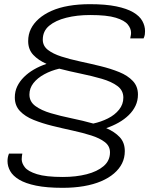

<svg xmlns="http://www.w3.org/2000/svg" viewBox="-20 -718 733 920"><path d="M280 182Q204 182 153 171.5Q102 161 72 143Q42 125 29 102Q16 79 16 54Q16 45 17.5 36.5Q19 28 23 18H87Q86 22 85 30Q84 38 84 45Q84 64 99 83.5Q114 103 157 116.5Q200 130 281 130Q344 130 395 117Q446 104 476.5 78Q507 52 507 12Q507 -18 482.5 -37Q458 -56 417 -69Q376 -82 327.5 -92.5Q279 -103 230.5 -115Q182 -127 141 -143.5Q100 -160 75.5 -186Q51 -212 51 -251Q51 -280 62.5 -304Q74 -328 94.5 -348.5Q115 -369 142.5 -385Q170 -401 203 -412Q164 -429 139.5 -455Q115 -481 115 -521Q115 -553 128 -579.5Q141 -606 166 -628Q191 -650 227 -666Q263 -682 309.5 -690Q356 -698 411 -698Q486 -698 537 -687.5Q588 -677 618.5 -659Q649 -641 662 -617.5Q675 -594 675 -569Q675 -561 674 -553Q673 -545 668 -534H604Q607 -547 607.5 -552.5Q608 -558 608 -561Q608 -581 592.5 -600.5Q577 -620 535 -633Q493 -646 412 -646Q349 -646 297.5 -633Q246 -620 215.5 -594.5Q185 -569 185 -528Q185 -498 209.5 -479Q234 -460 274.5 -447Q315 -434 364 -423.5Q413 -413 462 -401Q511 -389 551.5 -372.5Q592 -356 616.5 -330Q641 -304 641 -265Q641 -236 629.5 -211.5Q618 -187 597 -166.5Q576 -146 548.5 -130.5Q521 -115 489 -104Q529 -87 553.5 -61Q578 -35 578 6Q578 38 565 64.5Q552 91 526.5 113Q501 135 464.5 150.5Q428 166 381.5 174Q335 182 280 182ZM427 -126Q464 -134 497 -150.5Q530 -167 550.5 -192.5Q571 -218 571 -250Q571 -285 542.5 -306Q514 -327 467.5 -340.5Q421 -354 367.5 -365Q314 -376 264 -389Q225 -380 192 -362Q159 -344 140 -319.5Q121 -295 121 -265Q121 -231 149.5 -210Q178 -189 224 -175.5Q270 -162 323.5 -151Q377 -140 427 -126Z"/></svg>

Font: Archivo Expanded ExtraLight
Style: Italic
Weight: 250
Width: 7
Italic angle: -10°
Designer: Hector Gatti
Foundry: Omnibus-Type
Version: Version 2.001